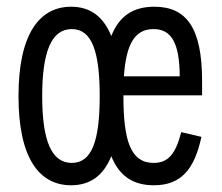

<svg xmlns="http://www.w3.org/2000/svg" viewBox="-20 -539 660 571"><path d="M276.5 -253C276.5 -121 253.5 -54.5 193.5 -54.5C133 -54.5 105.5 -121 105.5 -253C105.5 -385.5 133 -452.5 193.5 -452.5C253.5 -452.5 276.5 -385.5 276.5 -253ZM35 -253C35 -66.5 98 12 191.5 12C246.5 12 287 -15 311 -74.5C334.5 -15.5 376 12 437.5 12C517 12 558 -33.5 579 -132L519 -146C502 -80 479.5 -54.5 437 -54.5C369.5 -54.5 347 -118 347 -253.5V-255.5H581V-298.5C581 -455.5 535 -519 439 -519C375.5 -519 334.5 -491 311 -432C286.5 -492 246.5 -519 191.5 -519C98 -519 35 -439 35 -253ZM348.5 -312C355 -404 378.5 -452.5 436.5 -452.5C490.5 -452.5 514 -410 514.5 -312Z"/></svg>

Font: Monaspace Neon Light
Style: Regular
Weight: 300
Designer: Riley Cran & the Lettermatic Team
Foundry: Lettermatic
Version: Version 1.200 (Monaspace Neon)